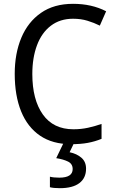

<svg xmlns="http://www.w3.org/2000/svg" viewBox="-20 -744 604 1004"><path d="M362 -646Q294 -646 246 -609.5Q198 -573 173.5 -507.5Q149 -442 149 -357Q149 -223 204 -145.5Q259 -68 364 -68Q404 -68 440.5 -76Q477 -84 511 -96V-18Q477 -4 439.5 3Q402 10 352 10Q255 10 189.5 -34.5Q124 -79 90.5 -161.5Q57 -244 57 -358Q57 -464 91.5 -546.5Q126 -629 194 -676.5Q262 -724 362 -724Q460 -724 535 -685L502 -610Q472 -625 437.5 -635.5Q403 -646 362 -646ZM430 138Q430 187 395 213.5Q360 240 293 240Q259 240 241 235V180Q260 185 290 185Q360 185 360 140Q360 113 336 101Q312 89 274 83L314 0H369L344 52Q382 60 406 81Q430 102 430 138Z"/></svg>

Font: Noto Sans SemiCondensed
Style: Regular
Weight: 400
Width: 4
Designer: Monotype Design Team
Foundry: Monotype Imaging Inc.
Version: Version 2.013; ttfautohint (v1.8.4.7-5d5b)